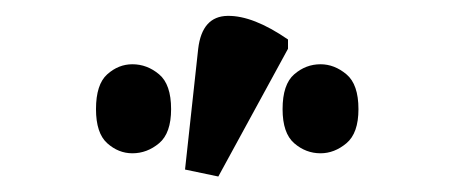

<svg xmlns="http://www.w3.org/2000/svg" viewBox="-20 -831 587 248"><path d="M262 -603 219 -612 236 -768Q241 -810 274 -810.5Q307 -811 352 -780V-768ZM151 -633Q133 -633 118.5 -646Q104 -659 104 -690Q104 -722 118.5 -735Q133 -748 151 -748Q170 -748 185.5 -735Q201 -722 201 -690Q201 -659 185.5 -646Q170 -633 151 -633ZM394 -633Q375 -633 360 -646Q345 -659 345 -690Q345 -722 360 -735Q375 -748 394 -748Q412 -748 427.5 -735Q443 -722 443 -690Q443 -659 427.5 -646Q412 -633 394 -633Z"/></svg>

Font: Noto Serif ExtraCondensed
Style: Bold
Weight: 700
Width: 2
Designer: Monotype Design Team
Foundry: Monotype Imaging Inc.
Version: Version 2.014; ttfautohint (v1.8.4.7-5d5b)